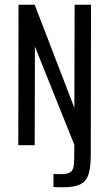

<svg xmlns="http://www.w3.org/2000/svg" viewBox="-20 -611 460 808"><path d="M247 177Q238 177 226 177Q214 177 205 176V121L237 122Q268 122 280 110.5Q292 99 292 64L293 -1L127 -415L126 0H57L58 -591H126L293 -157L294 -591H363L362 41Q362 93 352.5 122.5Q343 152 318 164.5Q293 177 247 177Z"/></svg>

Font: Alumni Sans Medium
Style: Regular
Weight: 500
Designer: Robert E. Leuschke
Foundry: Robert E. Leuschke
Version: Version 1.018